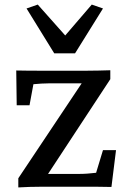

<svg xmlns="http://www.w3.org/2000/svg" viewBox="-20 -816 555 839"><path d="M430 -779 381 -796 265 -661 145 -796 96 -779 217 -583H308ZM51 -508 53 -356H109L126 -448C147 -450 174 -452 200 -452H337L60 -37V3C92 1 128 0 160 0H358C390 0 427 0 467 1L487 -160H430L400 -61C375 -58 350 -56 326 -56H190L462 -470V-509C428 -508 393 -507 360 -507H159C127 -507 91 -507 51 -508Z"/></svg>

Font: TPK Tissa Web Medium
Style: Regular
Weight: 500
Designer: Jacques Le Bailly, Suppakit Chalermlarp | Katatrad Co.,Ltd.
Foundry: Jacques Le Bailly, Cadson Demak Co.,Ltd.
Version: Version 5.000;Glyphs 3.1.2 (3151)